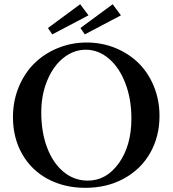

<svg xmlns="http://www.w3.org/2000/svg" viewBox="-20 -878 819 911"><path d="M228 -714.8 207.5 -745.1 360.4 -857.9 399.9 -805.2ZM382.3 -714.8 361.8 -745.1 514.6 -857.9 553.7 -805.2ZM384.8 13.2Q285.2 13.2 206.8 -28.8Q128.4 -70.8 85 -147.5Q41.5 -224.1 41.5 -322.3Q41.5 -398.4 68.8 -464.8Q96.2 -531.2 143.1 -577.4Q189.9 -623.5 254.4 -649.9Q318.8 -676.3 391.1 -676.3Q463.9 -676.3 527.6 -650.1Q591.3 -624 637.5 -578.6Q683.6 -533.2 710.2 -468Q736.8 -402.8 736.8 -328.1Q736.8 -230.5 692.9 -152.8Q648.9 -75.2 568.4 -31Q487.8 13.2 384.8 13.2ZM396.5 -21Q484.9 -21 544.2 -104.2Q603.5 -187.5 603.5 -315.9Q603.5 -408.2 574.7 -483.2Q545.9 -558.1 496.3 -600.1Q446.8 -642.1 386.7 -642.1Q331.1 -642.1 283 -605Q234.9 -567.9 205.3 -498.8Q175.8 -429.7 175.8 -344.2Q175.8 -251 203.6 -177.5Q231.4 -104 281.7 -62.5Q332 -21 396.5 -21Z"/></svg>

Font: Elstob 10pt Medium
Style: Regular
Weight: 500
Designer: Peter S. Baker
Version: Version 1.015